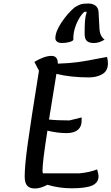

<svg xmlns="http://www.w3.org/2000/svg" viewBox="-20 -1043 632 1089"><path d="M300 -624 258 -365Q303 -360 374 -360L443 -377V-358Q443 -324 421 -306Q399 -288 357 -288Q306 -288 249 -302Q221 -125 221 -74Q221 -68 223 -60H432Q486 -65 531 -82Q539 -55 539 -44Q539 -7 503 9Q467 25 387 25Q315 25 249 5Q210 26 178 26Q148 26 134 10Q120 -6 120 -42Q120 -102 137 -226Q154 -350 201 -642L175 -692Q232 -726 272 -726Q308 -726 308 -683V-682Q374 -684 424.5 -691Q475 -698 554 -714L587 -720Q592 -704 592 -683Q592 -641 560.5 -622.5Q529 -604 484 -604Q381 -604 300 -624ZM481 -1023Q505 -1023 521 -1011.5Q537 -1000 539 -976L544 -883Q545 -840 573 -818Q556 -808 542 -803.5Q528 -799 511 -799Q486 -799 473 -810.5Q460 -822 460 -852Q460 -895 462 -923.5Q464 -952 472 -976H458Q432 -952 413 -906.5Q394 -861 396 -817Q393 -810 373.5 -804.5Q354 -799 331 -799Q314 -799 304 -806.5Q294 -814 294 -826Q294 -863 328 -914.5Q362 -966 403 -1001Q425 -1014 438 -1018.5Q451 -1023 481 -1023Z"/></svg>

Font: Lemonada Light
Style: Regular
Weight: 300
Designer: Mohamed Gaber (Arabic) Eduardo Tunni (Latin)
Foundry: Kief Type Foundry
Version: Version 3.006